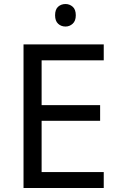

<svg xmlns="http://www.w3.org/2000/svg" viewBox="-20 -935 596 955"><path d="M496 0H97V-714H496V-635H187V-412H478V-334H187V-79H496ZM306 -915Q326 -915 341.5 -901.5Q357 -888 357 -859Q357 -831 341.5 -817Q326 -803 306 -803Q284 -803 269 -817Q254 -831 254 -859Q254 -888 269 -901.5Q284 -915 306 -915Z"/></svg>

Font: Noto Sans Warang Citi
Style: Regular
Weight: 400
Designer: Mangu Purty
Foundry: Mangu Purty
Version: Version 3.002; ttfautohint (v1.8.4.7-5d5b)